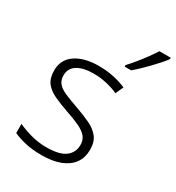

<svg xmlns="http://www.w3.org/2000/svg" viewBox="-185 -878 916 1000"><g transform="rotate(30 273.5 -378.0)"><path d="M423 -141Q423 -93 399 -59.5Q375 -26 329 -8Q283 10 217 10Q161 10 118.5 0Q76 -10 46 -24V-79Q82 -62 126.5 -50Q171 -38 218 -38Q297 -38 332 -65Q367 -92 367 -137Q367 -167 350.5 -186.5Q334 -206 301.5 -221.5Q269 -237 221 -253Q172 -270 134 -287.5Q96 -305 75 -332Q54 -359 54 -406Q54 -471 106 -506.5Q158 -542 245 -542Q293 -542 335 -533Q377 -524 411 -509L390 -462Q359 -476 320.5 -485Q282 -494 242 -494Q179 -494 144 -472Q109 -450 109 -408Q109 -377 126 -358.5Q143 -340 175.5 -326.5Q208 -313 253 -297Q301 -280 339.5 -262Q378 -244 400.5 -216Q423 -188 423 -141ZM547 -766V-758Q536 -742 518.5 -722.5Q501 -703 481 -682Q461 -661 440.5 -641.5Q420 -622 401 -606H362V-615Q381 -635 403 -662Q425 -689 445.5 -717Q466 -745 479 -766Z"/></g></svg>

Font: Noto Sans Georgian Light
Style: Regular
Weight: 300
Version: Version 2.002